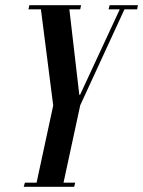

<svg xmlns="http://www.w3.org/2000/svg" viewBox="-20 -719 551 739"><path d="M71.2 0 76 -16H120.8L184.8 -313L137.5 -683H89.5L93 -699H292L288.8 -683H247L285.2 -354.2H288.2L441 -683H397.8L402 -699H511L507.8 -683H459L288.8 -313.8L224.5 -16H269.5L265.5 0Z"/></svg>

Font: Emberly Black
Style: Italic
Weight: 900
Italic angle: -12°
Designer: Rajesh Rajput
Foundry: Rajesh Rajput
Version: Version 1.000